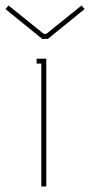

<svg xmlns="http://www.w3.org/2000/svg" viewBox="-79 -677 327 697"><path d="M217 -657 89 -554H80L-48 -657L-59 -644L74 -536H95L228 -644ZM71 -446V0H89V-464H54V-446Z"/></svg>

Font: Rawengulk
Style: Light
Weight: 300
Version: Version 0.9